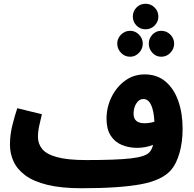

<svg xmlns="http://www.w3.org/2000/svg" viewBox="-20 -981 1034 1022"><path d="M414 21Q306 21 232.5 3Q159 -15 115.5 -47Q72 -79 52.5 -121Q33 -163 33 -211Q33 -263 46 -315Q59 -367 72 -405L203 -373Q196 -344 189 -312.5Q182 -281 182 -252Q182 -216 204.5 -188Q227 -160 283.5 -144.5Q340 -129 440 -129Q600 -129 677.5 -138Q755 -147 776 -171Q782 -178 786.5 -187Q791 -196 795 -210Q754 -194 710 -194Q666 -194 628.5 -209.5Q591 -225 569 -259.5Q547 -294 547 -349Q547 -409 573 -463Q599 -517 645 -551Q691 -585 750 -585Q816 -585 861 -547Q906 -509 929 -443.5Q952 -378 952 -296Q952 -224 935.5 -167Q919 -110 893 -79Q846 -22 731.5 -0.5Q617 21 414 21ZM691 -376Q691 -325 749 -325Q775 -325 802 -333Q795 -454 743 -454Q721 -454 706 -431Q691 -408 691 -376ZM755 -825Q726 -825 706.5 -845Q687 -865 687 -893Q687 -921 706.5 -941Q726 -961 755 -961Q783 -961 803 -941Q823 -921 823 -893Q823 -865 803 -845Q783 -825 755 -825ZM673 -679Q644 -679 624 -700Q604 -721 604 -749Q604 -776 624 -796.5Q644 -817 673 -817Q700 -817 720 -796.5Q740 -776 740 -749Q740 -721 720 -700Q700 -679 673 -679ZM838 -679Q810 -679 791 -700Q772 -721 772 -749Q772 -776 791 -796.5Q810 -817 838 -817Q867 -817 887 -796.5Q907 -776 907 -749Q907 -721 887 -700Q867 -679 838 -679Z"/></svg>

Font: Noto Sans Arabic SemCond ExtBd
Style: Regular
Weight: 800
Width: 4
Designer: Monotype Design Team, Nadine Chahine, Nizar Qandah and Khaled Hosny
Foundry: Monotype Imaging Inc.
Version: Version 2.012; ttfautohint (v1.8.4.7-5d5b)